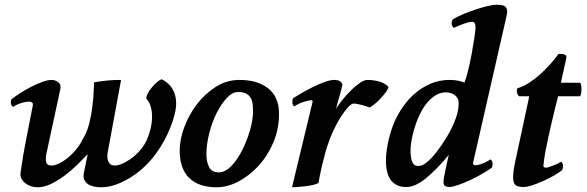

<svg xmlns="http://www.w3.org/2000/svg" viewBox="-20 -780 2481 812"><path d="M407 12Q392 12 377.5 9Q363 6 352.5 -1Q342 -8 336.5 -20Q331 -32 335 -50L351 -128Q332 -108 307 -83.5Q282 -59 254 -38Q226 -17 196.5 -2.5Q167 12 139 12Q124 12 110.5 7.5Q97 3 86.5 -5.5Q76 -14 70.5 -25Q65 -36 67 -50Q77 -123 90.5 -190Q104 -257 119 -335Q120 -343 116.5 -345.5Q113 -348 111 -349Q101 -352 78 -346.5Q55 -341 35 -328Q27 -334 26 -342.5Q25 -351 28 -360Q42 -371 64.5 -385.5Q87 -400 111 -412.5Q135 -425 158.5 -433.5Q182 -442 199 -442Q213 -442 225.5 -433Q238 -424 236 -407L178 -138Q172 -115 174.5 -97.5Q177 -80 197 -80Q211 -80 227.5 -87.5Q244 -95 261 -108Q278 -121 293.5 -138Q309 -155 320 -173Q330 -190 340 -209.5Q350 -229 357.5 -258Q365 -287 370.5 -328.5Q376 -370 378 -432Q409 -437 434.5 -439.5Q460 -442 492 -442L436 -138Q431 -115 438 -97.5Q445 -80 465 -80Q479 -80 496.5 -87.5Q514 -95 532 -107.5Q550 -120 565.5 -136.5Q581 -153 592 -171Q602 -188 610.5 -213.5Q619 -239 622 -266Q625 -293 620 -319Q615 -345 599 -363Q598 -371 604 -383Q610 -395 619.5 -407Q629 -419 640.5 -429.5Q652 -440 663 -445Q693 -431 709 -404.5Q725 -378 725 -343Q725 -322 718.5 -296Q712 -270 701 -242Q690 -214 674.5 -185.5Q659 -157 640 -131Q622 -106 596.5 -80.5Q571 -55 540 -34.5Q509 -14 475 -1Q441 12 407 12Z M905 -51Q933 -51 959 -78.5Q985 -106 1005 -146Q1025 -186 1037.5 -230Q1050 -274 1050 -307Q1050 -324 1048.5 -339Q1047 -354 1040.5 -365.5Q1034 -377 1021.5 -384Q1009 -391 987 -391Q963 -391 939.5 -366Q916 -341 896.5 -302.5Q877 -264 865 -217Q853 -170 853 -127Q853 -95 864.5 -73Q876 -51 905 -51ZM740 -144Q740 -189 759 -241Q778 -293 811.5 -337.5Q845 -382 891.5 -412Q938 -442 993 -442Q1069 -442 1114.5 -406Q1160 -370 1160 -299Q1160 -234 1136 -177.5Q1112 -121 1073.5 -79Q1035 -37 988.5 -12.5Q942 12 897 12Q820 12 780 -27.5Q740 -67 740 -144Z M1366 -167Q1360 -150 1354 -127.5Q1348 -105 1342.5 -82.5Q1337 -60 1333 -39.5Q1329 -19 1327 -6Q1318 -1 1302 2.5Q1286 6 1268.5 8Q1251 10 1236 11Q1221 12 1215 12L1300 -341Q1301 -344 1302 -350Q1303 -356 1296 -356Q1289 -356 1267 -350Q1245 -344 1225 -330Q1217 -334 1216.5 -347Q1216 -360 1220 -365Q1236 -375 1258.5 -388Q1281 -401 1305.5 -413Q1330 -425 1353.5 -433.5Q1377 -442 1394 -442Q1408 -442 1417 -437Q1426 -432 1428 -421Q1428 -419 1424.5 -406Q1421 -393 1416.5 -376.5Q1412 -360 1407.5 -344Q1403 -328 1401 -320Q1413 -339 1430.5 -360.5Q1448 -382 1466.5 -400Q1485 -418 1503 -430Q1521 -442 1534 -442Q1557 -442 1581 -436Q1605 -430 1623 -413Q1621 -402 1610.5 -388.5Q1600 -375 1587.5 -361.5Q1575 -348 1562 -338Q1549 -328 1542 -325Q1539 -327 1530.5 -330Q1522 -333 1512.5 -335.5Q1503 -338 1493 -340Q1483 -342 1476 -342Q1466 -342 1451 -325.5Q1436 -309 1420 -283.5Q1404 -258 1389.5 -227Q1375 -196 1366 -167Z M1981 -93Q1979 -84 1986 -82Q1993 -80 2004.5 -83Q2016 -86 2030 -92.5Q2044 -99 2055 -106Q2056 -104 2059 -101Q2062 -98 2063 -90Q2064 -79 2060 -71Q2045 -60 2022 -46.5Q1999 -33 1974 -21Q1949 -9 1924.5 0Q1900 9 1883 11Q1870 11 1862 6.5Q1854 2 1856 -19Q1856 -22 1858.5 -34Q1861 -46 1864 -61.5Q1867 -77 1871 -94.5Q1875 -112 1878 -125Q1824 -60 1779.5 -24.5Q1735 11 1699 11Q1675 11 1658 2.5Q1641 -6 1631 -21Q1621 -36 1616.5 -56Q1612 -76 1612 -99Q1612 -121 1615.5 -145.5Q1619 -170 1624.5 -192.5Q1630 -215 1637 -235.5Q1644 -256 1651 -271Q1664 -299 1685 -329.5Q1706 -360 1735 -385Q1764 -410 1801 -426Q1838 -442 1882 -442Q1901 -442 1918.5 -438.5Q1936 -435 1944 -430Q1952 -450 1960.5 -485Q1969 -520 1975.5 -556Q1982 -592 1986.5 -622.5Q1991 -653 1991 -663Q1991 -677 1988 -681.5Q1985 -686 1982 -687Q1971 -689 1948.5 -682Q1926 -675 1899 -662Q1884 -677 1894 -697Q1912 -709 1938.5 -720Q1965 -731 1992 -740Q2019 -749 2043 -754.5Q2067 -760 2080 -760Q2108 -760 2116.5 -752.5Q2125 -745 2125 -731Q2125 -725 2122 -711.5Q2119 -698 2117 -689ZM1919 -329Q1923 -359 1908.5 -373Q1894 -387 1874 -389Q1858 -391 1839 -385Q1820 -379 1798 -358Q1781 -342 1766 -316Q1751 -290 1740 -259.5Q1729 -229 1722.5 -197Q1716 -165 1716 -137Q1717 -117 1720 -105.5Q1723 -94 1727.5 -88Q1732 -82 1737.5 -80Q1743 -78 1748 -78Q1763 -78 1777.5 -88Q1792 -98 1805 -112Q1818 -126 1829 -141Q1840 -156 1848 -167Q1858 -182 1870 -201.5Q1882 -221 1892 -242Q1902 -263 1909 -283.5Q1916 -304 1918 -320Z M2279 -86Q2278 -84 2278 -81Q2278 -74 2281 -73Q2283 -71 2290 -71Q2293 -71 2297 -72Q2308 -76 2321 -80.5Q2334 -85 2354 -96Q2361 -88 2361 -79Q2361 -72 2360 -68Q2359 -64 2357 -60Q2343 -49 2321 -36.5Q2299 -24 2275 -13.5Q2251 -3 2229.5 4Q2208 11 2195 11Q2167 11 2158.5 1Q2150 -9 2150 -30Q2150 -54 2158 -92Q2176 -175 2187.5 -229Q2199 -283 2206 -315Q2213 -347 2215.5 -359.5Q2218 -372 2218 -373H2175Q2167 -381 2166 -392Q2165 -403 2169 -407Q2191 -413 2215.5 -428.5Q2240 -444 2263 -464.5Q2286 -485 2306.5 -508Q2327 -531 2342 -552H2348Q2362 -552 2369.5 -548.5Q2377 -545 2375 -534L2352 -430H2434Q2439 -422 2439 -403Q2439 -384 2434 -373H2340Q2340 -371 2336 -355.5Q2332 -340 2326 -316Q2320 -292 2313 -261.5Q2306 -231 2299 -199.5Q2292 -168 2286.5 -138.5Q2281 -109 2279 -86Z"/></svg>

Font: Lusitana
Style: Bold Italic
Weight: 700
Designer: Ana Paula Megda
Foundry: Ana Paula Megda
Version: Version 1.000; ttfautohint (v1.1) -l 8 -r 50 -G 200 -x 14 -D